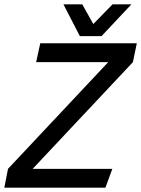

<svg xmlns="http://www.w3.org/2000/svg" viewBox="-50 -867 652 887"><path d="M450 -580H117L136 -667H582L564 -580L101 -87H469L437 0H-30L-13 -87ZM557 -847 419 -700H319L243 -847H330L381 -756L470 -847Z"/></svg>

Font: Epunda Sans Medium
Style: Italic
Weight: 500
Italic angle: -12.0243°
Designer: Simon Atzbach
Foundry: typofactur
Version: Version 2.204; ttfautohint (v1.8.4.7-5d5b)